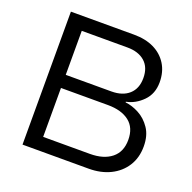

<svg xmlns="http://www.w3.org/2000/svg" viewBox="-121 -796 916 916"><g transform="rotate(20 337.5 -337.5)"><path d="M86.7 0V-675H407.5Q465.8 -675 508.8 -654.2Q551.7 -633.3 575.8 -594.6Q600 -555.8 600 -502.5Q600 -444.2 563.3 -407.1Q526.7 -370 480 -360.8V-357.5Q513.3 -354.2 548.8 -335.4Q584.2 -316.7 608.8 -280.4Q633.3 -244.2 633.3 -189.2Q633.3 -131.7 606.2 -89.2Q579.2 -46.7 531.7 -23.3Q484.2 0 422.5 0ZM166.7 -68.3H404.2Q473.3 -68.3 513.3 -100.4Q553.3 -132.5 553.3 -193.3Q553.3 -255 513.8 -285.8Q474.2 -316.7 405 -316.7H166.7ZM166.7 -383.3H398.3Q455 -383.3 487.5 -412.5Q520 -441.7 520 -495Q520 -549.2 487.5 -577.9Q455 -606.7 398.3 -606.7H166.7Z"/></g></svg>

Font: Funnel Display Light
Style: Regular
Weight: 300
Designer: NORD ID, Kristian Moeller
Foundry: Dicotype
Version: Version 1.000